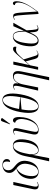

<svg xmlns="http://www.w3.org/2000/svg" viewBox="1514 -2358 1082 4150"><g transform="rotate(-90 2055.0 -283.0)"><path d="M117 10C147 10 176 -3 198 -19L194 -27C174 -14 155 -4 136 -4C90 -4 90 -48 103 -110L197 -536H131L42 -112C24 -25 52 10 117 10Z M415 10C528 10 621 -78 648 -228C672 -365 627 -430 541 -501C474 -556 448 -588 450 -648C452 -727 505 -761 563 -761C633 -761 653 -710 629 -606C663 -606 685 -624 691 -662C701 -715 663 -771 569 -771C479 -771 398 -724 393 -633C388 -559 430 -517 487 -470C381 -441 295 -361 270 -220C244 -77 305 10 415 10ZM417 0C342 0 306 -73 331 -219C355 -350 415 -428 493 -466C567 -407 607 -345 585 -222C560 -78 499 0 417 0Z M644 238H712L784 -125H786C787 -18 831 10 886 10C991 10 1085 -75 1113 -277C1138 -455 1087 -546 979 -546C871 -546 791 -448 757 -285L715 -83ZM880 -1C821 -1 792 -53 797 -184L817 -284C851 -447 906 -536 977 -536C1056 -536 1075 -447 1051 -274C1025 -88 952 -1 880 -1Z M1452 -606 1577 -775 1579 -785C1556 -809 1520 -815 1506 -776L1443 -609ZM1321 10C1456 10 1567 -130 1593 -314C1612 -447 1597 -544 1529 -544C1505 -544 1482 -529 1477 -497C1527 -485 1572 -433 1554 -310C1529 -137 1442 -2 1334 -2C1276 -2 1270 -35 1292 -137L1355 -434C1369 -498 1365 -539 1299 -539C1271 -539 1245 -528 1219 -511L1223 -503C1247 -519 1265 -525 1279 -525C1307 -525 1309 -501 1297 -445L1229 -128C1210 -35 1231 10 1321 10Z M1831 10C1961 10 2048 -137 2091 -378C2134 -620 2099 -771 1970 -771C1838 -771 1750 -621 1707 -379C1664 -137 1698 10 1831 10ZM2031 -388 1774 -412C1816 -632 1877 -761 1968 -761C2057 -761 2074 -633 2031 -388ZM1833 0C1740 0 1727 -134 1765 -358L2030 -383C1986 -134 1925 0 1833 0Z M2395 238H2463L2584 -355C2610 -486 2582 -544 2488 -544C2427 -544 2370 -514 2329 -429H2326C2338 -509 2325 -539 2271 -539C2242 -539 2217 -529 2190 -511L2193 -503C2218 -519 2238 -525 2250 -525C2279 -525 2282 -494 2267 -412L2172 0H2240L2304 -319C2329 -448 2387 -526 2468 -526C2538 -526 2550 -466 2527 -353Z M2623 0H2682L2720 -177L2803 -268L2855 -73C2871 -15 2893 7 2948 7C2985 7 3014 -11 3037 -28L3033 -36C3014 -21 2994 -8 2976 -8C2942 -8 2933 -28 2917 -83L2845 -315L2911 -386C2990 -474 3029 -490 3118 -470C3126 -511 3121 -542 3074 -542C3025 -542 2992 -502 2920 -419L2724 -191L2799 -536H2734Z M3249 10C3336 10 3383 -74 3427 -175H3430C3436 -24 3452 6 3510 6C3543 6 3568 -8 3587 -22L3583 -30C3570 -21 3546 -8 3529 -8C3495 -8 3488 -36 3474 -247L3638 -536H3564L3467 -315H3463C3460 -490 3419 -546 3342 -546C3237 -546 3162 -446 3136 -259C3108 -62 3164 10 3249 10ZM3259 -9C3194 -9 3174 -90 3200 -271C3225 -452 3272 -536 3348 -536C3416 -536 3448 -471 3447 -281C3385 -122 3340 -9 3259 -9Z M3828 9 3874 0C4001 -167 4103 -322 4103 -466C4103 -520 4086 -545 4060 -545C4039 -545 4020 -531 4020 -502C4053 -502 4076 -483 4076 -432C4076 -312 4003 -183 3882 -25H3880C3850 -487 3860 -539 3781 -539C3750 -539 3726 -527 3701 -506L3706 -499C3728 -516 3743 -525 3756 -525C3797 -525 3798 -466 3828 9Z"/></g></svg>

Font: Noto Serif Display Condensed Light
Style: Italic
Weight: 300
Width: 3
Italic angle: -12°
Designer: Monotype Design Team
Foundry: Monotype Imaging Inc.
Version: Version 2.009